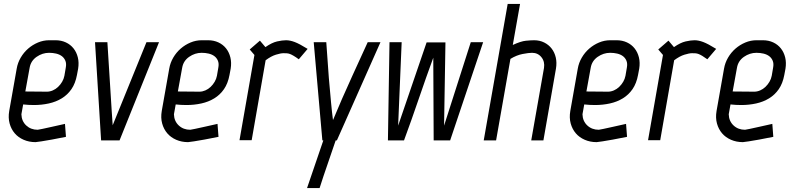

<svg xmlns="http://www.w3.org/2000/svg" viewBox="-20 -715 4052 978"><path d="M219 -248Q234 -248 249 -254.5Q264 -261 276 -272.5Q288 -284 296.5 -298.5Q305 -313 308 -329L315 -370Q319 -391 313 -405.5Q307 -420 295 -429Q283 -438 266 -442Q249 -446 230 -446Q196 -446 166.5 -425.5Q137 -405 131 -370L109 -249ZM65 -365Q70 -395 85.5 -421.5Q101 -448 123.5 -467.5Q146 -487 173.5 -498.5Q201 -510 230 -510H263Q292 -510 315.5 -499Q339 -488 354.5 -468.5Q370 -449 376.5 -422.5Q383 -396 378 -365L372 -333Q364 -290 344 -261Q324 -232 294.5 -214Q265 -196 228.5 -188Q192 -180 153 -180Q125 -180 98 -183L89 -133Q90 -98 113.5 -76Q137 -54 172 -54Q174 -54 196 -58.5Q218 -63 244 -69Q274 -75 311 -84L316 -18Q277 -10 244 -4Q216 1 191 5Q166 9 161 9Q128 9 100.5 -3Q73 -15 55 -36Q37 -57 29 -86Q21 -115 27 -150Z M726 -500H790L589 0H495L464 -500H527Q536 -361 541 -277.5Q546 -194 549 -150Q553 -97 554 -77Z M996 -248Q1011 -248 1026 -254.5Q1041 -261 1053 -272.5Q1065 -284 1073.5 -298.5Q1082 -313 1085 -329L1092 -370Q1096 -391 1090 -405.5Q1084 -420 1072 -429Q1060 -438 1043 -442Q1026 -446 1007 -446Q973 -446 943.5 -425.5Q914 -405 908 -370L886 -249ZM842 -365Q847 -395 862.5 -421.5Q878 -448 900.5 -467.5Q923 -487 950.5 -498.5Q978 -510 1007 -510H1040Q1069 -510 1092.5 -499Q1116 -488 1131.5 -468.5Q1147 -449 1153.5 -422.5Q1160 -396 1155 -365L1149 -333Q1141 -290 1121 -261Q1101 -232 1071.5 -214Q1042 -196 1005.5 -188Q969 -180 930 -180Q902 -180 875 -183L866 -133Q867 -98 890.5 -76Q914 -54 949 -54Q951 -54 973 -58.5Q995 -63 1021 -69Q1051 -75 1088 -84L1093 -18Q1054 -10 1021 -4Q993 1 968 5Q943 9 938 9Q905 9 877.5 -3Q850 -15 832 -36Q814 -57 806 -86Q798 -115 804 -150Z M1502 -413Q1487 -424 1476 -430.5Q1465 -437 1457 -440Q1449 -443 1441 -443.5Q1433 -444 1424 -444Q1410 -444 1385.5 -436.5Q1361 -429 1333 -408L1262 -1H1200L1276 -435Q1271 -441 1264 -449Q1257 -457 1252 -463L1304 -508L1332 -475Q1365 -498 1391.5 -504Q1418 -510 1437 -510Q1457 -510 1481 -501Q1505 -492 1547 -466Z M1544 243 1627 0H1622L1578 -500H1642Q1649 -393 1655 -318.5Q1661 -244 1666 -196Q1671 -141 1676 -105H1677Q1680 -111 1690.5 -137Q1701 -163 1722 -211Q1743 -259 1775.5 -330.5Q1808 -402 1853 -500H1918L1696 0H1690Q1670 60 1648.5 121.5Q1627 183 1608 243Z M2249 -499 2242 -75 2378 -500H2441L2273 0H2189L2187 -421Q2149 -317 2112.5 -210Q2076 -103 2038 0H1956L1964 -500H2026L2008 -75L2153 -499Z M2686 0 2751 -369Q2756 -401 2738 -423.5Q2720 -446 2690 -446Q2673 -446 2642 -440Q2611 -434 2580 -415L2507 0H2444L2566 -695H2629L2592 -486Q2633 -505 2659 -507.5Q2685 -510 2701 -510Q2729 -510 2752 -498.5Q2775 -487 2790 -467.5Q2805 -448 2811 -422Q2817 -396 2812 -366L2748 0Z M3077 -248Q3092 -248 3107 -254.5Q3122 -261 3134 -272.5Q3146 -284 3154.5 -298.5Q3163 -313 3166 -329L3173 -370Q3177 -391 3171 -405.5Q3165 -420 3153 -429Q3141 -438 3124 -442Q3107 -446 3088 -446Q3054 -446 3024.5 -425.5Q2995 -405 2989 -370L2967 -249ZM2923 -365Q2928 -395 2943.5 -421.5Q2959 -448 2981.5 -467.5Q3004 -487 3031.5 -498.5Q3059 -510 3088 -510H3121Q3150 -510 3173.5 -499Q3197 -488 3212.5 -468.5Q3228 -449 3234.5 -422.5Q3241 -396 3236 -365L3230 -333Q3222 -290 3202 -261Q3182 -232 3152.5 -214Q3123 -196 3086.5 -188Q3050 -180 3011 -180Q2983 -180 2956 -183L2947 -133Q2948 -98 2971.5 -76Q2995 -54 3030 -54Q3032 -54 3054 -58.5Q3076 -63 3102 -69Q3132 -75 3169 -84L3174 -18Q3135 -10 3102 -4Q3074 1 3049 5Q3024 9 3019 9Q2986 9 2958.5 -3Q2931 -15 2913 -36Q2895 -57 2887 -86Q2879 -115 2885 -150Z M3583 -413Q3568 -424 3557 -430.5Q3546 -437 3538 -440Q3530 -443 3522 -443.5Q3514 -444 3505 -444Q3491 -444 3466.5 -436.5Q3442 -429 3414 -408L3343 -1H3281L3357 -435Q3352 -441 3345 -449Q3338 -457 3333 -463L3385 -508L3413 -475Q3446 -498 3472.5 -504Q3499 -510 3518 -510Q3538 -510 3562 -501Q3586 -492 3628 -466Z M3822 -248Q3837 -248 3852 -254.5Q3867 -261 3879 -272.5Q3891 -284 3899.5 -298.5Q3908 -313 3911 -329L3918 -370Q3922 -391 3916 -405.5Q3910 -420 3898 -429Q3886 -438 3869 -442Q3852 -446 3833 -446Q3799 -446 3769.5 -425.5Q3740 -405 3734 -370L3712 -249ZM3668 -365Q3673 -395 3688.5 -421.5Q3704 -448 3726.5 -467.5Q3749 -487 3776.5 -498.5Q3804 -510 3833 -510H3866Q3895 -510 3918.5 -499Q3942 -488 3957.5 -468.5Q3973 -449 3979.5 -422.5Q3986 -396 3981 -365L3975 -333Q3967 -290 3947 -261Q3927 -232 3897.5 -214Q3868 -196 3831.5 -188Q3795 -180 3756 -180Q3728 -180 3701 -183L3692 -133Q3693 -98 3716.5 -76Q3740 -54 3775 -54Q3777 -54 3799 -58.5Q3821 -63 3847 -69Q3877 -75 3914 -84L3919 -18Q3880 -10 3847 -4Q3819 1 3794 5Q3769 9 3764 9Q3731 9 3703.5 -3Q3676 -15 3658 -36Q3640 -57 3632 -86Q3624 -115 3630 -150Z"/></svg>

Font: Marvel
Style: Bold Italic
Weight: 700
Italic angle: -12°
Designer: Carolina Trebol
Foundry: Carolina Trebol
Version: Version 1.001